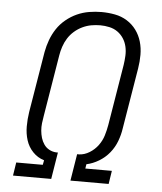

<svg xmlns="http://www.w3.org/2000/svg" viewBox="-53 -789 706 836"><g transform="rotate(5 300.0 -371.5)"><path d="M35 0 44 -58H160L164 -78Q135 -87 114.5 -108.5Q94 -130 85 -158.5Q76 -187 76 -218.5Q76 -250 81 -282L125 -548Q130 -575 139.5 -601Q149 -627 164.5 -650.5Q180 -674 202.5 -692.5Q225 -711 250.5 -722.5Q276 -734 303.5 -738.5Q331 -743 357 -743Q387 -743 416 -737.5Q445 -732 469 -717Q493 -702 509.5 -679.5Q526 -657 534 -629.5Q542 -602 542 -572Q542 -542 537 -512L493 -246Q489 -218 478.5 -190Q468 -162 449 -138.5Q430 -115 403.5 -99Q377 -83 349 -77L346 -58H462L453 0H286L305 -117H314Q337 -118 359 -131.5Q381 -145 396 -165.5Q411 -186 418 -209Q425 -232 429 -255L473 -522Q476 -542 477 -562.5Q478 -583 473.5 -602.5Q469 -622 458.5 -638Q448 -654 432.5 -665Q417 -676 397 -680.5Q377 -685 357 -685Q337 -685 317.5 -681.5Q298 -678 279 -669Q260 -660 244 -646Q228 -632 217 -614.5Q206 -597 199.5 -577.5Q193 -558 190 -539L146 -272Q143 -255 141 -238.5Q139 -222 140.5 -205.5Q142 -189 146.5 -174Q151 -159 160 -146Q169 -133 183 -125.5Q197 -118 213 -117H221L202 0Z"/></g></svg>

Font: Iosevka Aile Light
Style: Italic
Weight: 300
Italic angle: -9°
Designer: Belleve Invis
Foundry: Belleve Invis
Version: Version 31.1.0; ttfautohint (v1.8.4)